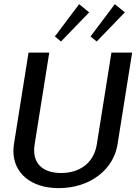

<svg xmlns="http://www.w3.org/2000/svg" viewBox="-20 -908 682 942"><path d="M249.2 -729.2 279.2 -704.2 417.5 -847.5 368.3 -887.5ZM424.2 -729.2 454.2 -704.2 592.5 -847.5 543.3 -887.5ZM48.3 -200C46.7 -188.3 45.8 -177.5 45.8 -166.7C45.8 -61.7 128.3 15 268.3 15C423.3 15 537.5 -77.5 556.7 -200L628.3 -650H526.7L455 -200C440 -105.8 368.3 -59.2 280 -59.2C200.8 -59.2 147.5 -95.8 147.5 -170.8C147.5 -180 148.3 -190 150 -200L221.7 -650H120Z"/></svg>

Font: Boon Medium
Style: Italic
Weight: 500
Italic angle: -9°
Designer: Sungsit Sawaiwan
Foundry: FontUni
Version: Version 3.0